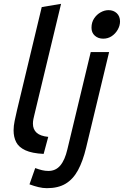

<svg xmlns="http://www.w3.org/2000/svg" viewBox="-20 -796 647 1003"><path d="M225 187Q204 187 181 181.5Q158 176 134 167L164 82Q183 89 199.5 93Q216 97 233 97Q271 97 295 68.5Q319 40 332 -16L454 -524H550L430 -25Q413 46 387.5 93Q362 140 323 163.5Q284 187 225 187ZM208 8Q147 5 112.5 -11Q78 -27 64.5 -53.5Q51 -80 51 -115Q51 -138 56.5 -164.5Q62 -191 69 -221L198 -759L299 -776L160 -198Q157 -186 154.5 -174Q152 -162 152 -150Q152 -120 171.5 -102.5Q191 -85 232 -81ZM519 -594Q493 -594 475.5 -609.5Q458 -625 458 -651Q458 -679 471.5 -699.5Q485 -720 505.5 -731.5Q526 -743 547 -743Q573 -743 590 -727Q607 -711 607 -684Q607 -662 595 -641Q583 -620 563.5 -607Q544 -594 519 -594Z"/></svg>

Font: Ubuntu Sans Mono SemiBold
Style: Italic
Weight: 600
Italic angle: -13.5°
Monospace: yes
Designer: Dalton Maag Ltd
Foundry: Dalton Maag Ltd
Version: Version 1.006